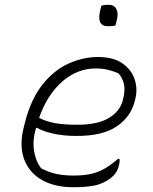

<svg xmlns="http://www.w3.org/2000/svg" viewBox="-20 -775 640 805"><path d="M391 -536Q455 -536 493 -509.5Q531 -483 544.5 -442.5Q558 -402 547 -359L545 -351Q529 -286 470 -245.5Q411 -205 301 -205Q244 -205 200 -215.5Q156 -226 136 -239H131L129 -231Q116 -185 123 -141.5Q130 -98 153 -69Q184 -53 215.5 -46Q247 -39 289 -39Q333 -39 364 -46.5Q395 -54 421 -69.5Q447 -85 475 -109H481Q482 -102 481.5 -96.5Q481 -91 479 -83Q476 -70 471 -59.5Q466 -49 455 -38Q432 -15 396 -2.5Q360 10 288 10Q209 10 155.5 -20.5Q102 -51 81 -108Q60 -165 80 -243L84 -259Q109 -358 157 -419Q205 -480 266.5 -508Q328 -536 391 -536ZM381 -488Q304 -488 241 -433Q178 -378 144 -281Q172 -266 209.5 -259Q247 -252 303 -252Q389 -252 436 -280Q483 -308 495 -355Q506 -396 499.5 -423Q493 -450 476 -468Q452 -478 429.5 -483Q407 -488 381 -488ZM405 -751Q417 -755 435 -755Q459 -755 468 -737Q477 -719 470 -692L464 -668Q452 -665 433 -665Q384 -665 400 -731Z"/></svg>

Font: Recursive Mn Csl St Lt
Style: Italic
Weight: 300
Italic angle: -15°
Monospace: yes
Version: Version 1.079;hotconv 1.0.112;makeotfexe 2.5.65598; ttfautoh